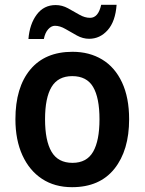

<svg xmlns="http://www.w3.org/2000/svg" viewBox="-20 -767 600 797"><path d="M516 -272Q516 -143 455 -66.5Q394 10 279 10Q207 10 154.5 -24.5Q102 -59 73 -122.5Q44 -186 44 -272Q44 -404 105.5 -478Q167 -552 281 -552Q351 -552 404 -520Q457 -488 486.5 -425Q516 -362 516 -272ZM167 -272Q167 -183 194 -137Q221 -91 281 -91Q340 -91 366.5 -137Q393 -183 393 -272Q393 -361 366.5 -406Q340 -451 280 -451Q221 -451 194 -406Q167 -361 167 -272ZM98 -605Q103 -667 132.5 -706.5Q162 -746 211 -746Q238 -746 262.5 -732.5Q287 -719 309.5 -706Q332 -693 354 -693Q388 -693 400 -747H464Q459 -678 427 -642Q395 -606 350 -606Q324 -606 299.5 -619.5Q275 -633 252 -646.5Q229 -660 208 -660Q193 -660 180 -645.5Q167 -631 162 -605Z"/></svg>

Font: Noto Sans Malayalam SemiCondensed SemiBold
Style: Regular
Weight: 600
Width: 4
Designer: Jelle Bosma - Monotype Design Team
Foundry: Monotype Imaging Inc.
Version: Version 2.104; ttfautohint (v1.8.4.7-5d5b)